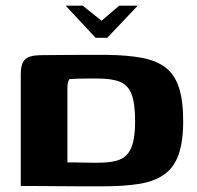

<svg xmlns="http://www.w3.org/2000/svg" viewBox="-20 -654 694 675"><path d="M211 -634H271L337 -581L399 -634H464L357 -521H316ZM624 -228Q624 -155 607.5 -109.5Q591 -64 556.5 -40Q522 -16 469 -7.5Q416 1 342 1Q297 1 256 1Q215 1 179 0.5Q143 0 111.5 0Q80 0 53 0V-394Q53 -429 67 -444Q81 -459 119 -460Q145 -460 175.5 -460.5Q206 -461 237.5 -461Q269 -461 300.5 -461Q332 -461 359 -461Q430 -460 480 -450.5Q530 -441 562 -416.5Q594 -392 609 -346.5Q624 -301 624 -228ZM217 -83Q227 -83 240.5 -83Q254 -83 269.5 -82.5Q285 -82 300 -82Q315 -82 326 -82Q361 -82 386 -88Q411 -94 426 -110Q441 -126 448 -155Q455 -184 455 -228Q455 -291 442.5 -323Q430 -355 401.5 -366.5Q373 -378 322 -378Q310 -378 291.5 -378Q273 -378 255 -377.5Q237 -377 224 -376Q221 -371 219 -364Q217 -357 217 -344Z"/></svg>

Font: Genos Thin
Style: Bold
Weight: 700
Version: Version 1.010